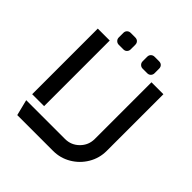

<svg xmlns="http://www.w3.org/2000/svg" viewBox="-214 -979 1138 1138"><g transform="rotate(45 355.0 -410.0)"><path d="M530 -225V-700H630V-225Q630 -164 599.5 -112.5Q569 -61 517.5 -30.5Q466 0 405 0H105L80 -100H405Q457 -100 493.5 -136.5Q530 -173 530 -225ZM80 -700H180V-150H80ZM236 -820H274Q288 -820 296.5 -811.5Q305 -803 305 -789V-751Q305 -738 296.5 -729Q288 -720 274 -720H236Q223 -720 214 -729Q205 -738 205 -751V-789Q205 -803 214 -811.5Q223 -820 236 -820ZM405 -789Q405 -803 414 -811.5Q423 -820 436 -820H474Q488 -820 496.5 -811.5Q505 -803 505 -789V-751Q505 -738 496.5 -729Q488 -720 474 -720H436Q423 -720 414 -729Q405 -738 405 -751Z"/></g></svg>

Font: Skate blade
Style: Regular
Weight: 400
Italic angle: -7°
Designer: Valerio Brotto (Silverblur_type)
Version: Version 2.001